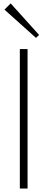

<svg xmlns="http://www.w3.org/2000/svg" viewBox="-20 -1095 275 1115"><path d="M140.1 -810.1V0H95.2V-810.1ZM42 -1075.2 207 -892.1 189 -875 5.9 -1039.1Z"/></svg>

Font: Sinkin Sans 200 X Light
Style: Regular
Weight: 200
Designer: Keith Bates
Foundry: K-Type
Version: Sinkin Sans (version 1.0)  by Keith Bates   •   © 2014   www